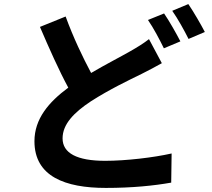

<svg xmlns="http://www.w3.org/2000/svg" viewBox="-20 -863 1040 942"><path d="M302 -782 176 -731C221 -626 269 -518 315 -433C219 -362 149 -280 149 -170C149 3 300 59 499 59C629 59 735 48 820 33L822 -110C733 -90 598 -74 496 -74C357 -74 287 -112 287 -184C287 -254 343 -311 426 -366C518 -425 611 -469 674 -500C710 -518 742 -535 774 -553L711 -671C684 -650 655 -632 618 -611C571 -584 500 -548 427 -505C386 -582 340 -678 302 -782ZM785 -797 706 -765C733 -726 764 -667 784 -626L865 -660C846 -697 810 -761 785 -797ZM904 -843 825 -810C852 -772 884 -714 905 -672L985 -706C967 -741 930 -805 904 -843Z"/></svg>

Font: Source Han Sans JP
Style: Bold
Weight: 700
Designer: Ryoko NISHIZUKA 西塚涼子 (kana, bopomofo & ideographs); Paul D. Hunt (Latin, Greek & Cyrillic); Sandoll Communications 산돌커뮤니
Foundry: Adobe
Version: Version 2.002;hotconv 1.0.116;makeotfexe 2.5.65601